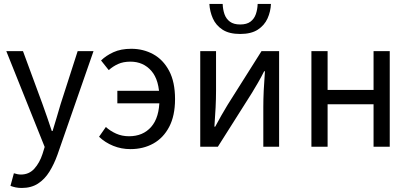

<svg xmlns="http://www.w3.org/2000/svg" viewBox="-20 -746 2083 976"><path d="M90.3 209.5Q73.5 209.5 59.3 206.5Q45.2 203.5 33.2 198.8L50.6 134.7Q60.1 137.7 69.1 139.5Q78.1 141.2 86.4 141.2Q127.7 141.2 154.6 111.4Q181.4 81.6 196 36.9L207.1 1L12 -486.1H96.8L196 -217Q207.6 -185.5 219.7 -149.9Q231.8 -114.3 243.3 -80H247.3Q257.9 -113.5 268.2 -149.2Q278.6 -184.8 288.2 -217L374.8 -486.1H455.4L272.3 40Q255.1 88.1 231.3 126.5Q207.5 165 173.2 187.2Q139 209.5 90.3 209.5Z M643.1 12Q596.5 12 555.5 -4.7Q514.4 -21.3 483.5 -50.8L518.1 -100.4Q540.4 -80.3 570.2 -66.8Q600.1 -53.4 635.7 -53.4Q707.1 -53.4 748.8 -101.3Q790.6 -149.2 790.6 -242.3Q790.6 -338.6 749.5 -385.6Q708.5 -432.6 643.1 -432.6Q606.7 -432.6 580.5 -420.7Q554.3 -408.9 532.7 -389.6L493.7 -438.6Q518.9 -463.4 556.7 -480.7Q594.5 -498 647.5 -498Q708.3 -498 758.9 -470.4Q809.5 -442.7 839.6 -386.1Q869.8 -329.5 869.8 -242.3Q869.8 -157.7 840.1 -101.3Q810.5 -44.8 759.4 -16.4Q708.4 12 643.1 12ZM576.5 -220.8V-284.4H831.5V-220.8Z M997.9 0V-486H1078.2V-284.1Q1078.2 -244.7 1076 -199.3Q1073.7 -153.8 1069.9 -102.1H1073.9Q1088.3 -128.8 1105.5 -159.5Q1122.8 -190.2 1136.5 -212.2L1309.3 -486H1398.8V0H1318.5V-201.9Q1318.5 -240.6 1320.6 -286.1Q1322.8 -331.6 1326.8 -383.9H1322.8Q1309.1 -356.3 1291.8 -326.2Q1274.6 -296.1 1260.2 -273.1L1087.4 0ZM1200.8 -573.3Q1144.7 -573.3 1111.1 -595.3Q1077.5 -617.3 1062 -652.3Q1046.6 -687.3 1044.3 -726.1H1111.9Q1112.9 -697.8 1121.1 -674Q1129.4 -650.2 1148.7 -635.9Q1168 -621.6 1200.8 -621.6Q1234.3 -621.6 1253.2 -635.9Q1272.2 -650.2 1280.5 -674Q1288.8 -697.8 1289.8 -726.1H1357.3Q1355.7 -687.3 1340 -652.3Q1324.2 -617.3 1290.6 -595.3Q1256.9 -573.3 1200.8 -573.3Z M1563 0V-486.1H1645.3V-288.8H1878.9V-486.1H1961.2V0H1878.9V-215.9H1645.3V0Z"/></svg>

Font: Source Sans Variable
Style: Regular
Weight: 200
Designer: Paul D. Hunt
Foundry: Adobe Systems Incorporated
Version: Version 3.006;hotconv 1.0.111;makeotfexe 2.5.65597